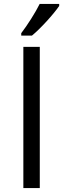

<svg xmlns="http://www.w3.org/2000/svg" viewBox="-20 -951 319 971"><path d="M87.4 -771H141.6C183.1 -804.7 250.5 -878.4 279.3 -920.9V-931.2H180.7C159.7 -888.7 118.7 -823.7 87.4 -783.2ZM181.2 0V-713.9H98.1V0Z"/></svg>

Font: Open Sans
Style: Regular
Weight: 400
Foundry: Ascender Corporation
Version: Version 1.100;PS 001.100;hotconv 1.0.88;makeotf.lib2.5.64775